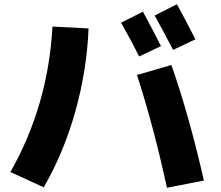

<svg xmlns="http://www.w3.org/2000/svg" viewBox="-20 -840 1040 904"><path d="M738 -623 635 -574Q596 -653 550 -733L653 -785Q699 -700 738 -623ZM900 -655 795 -605Q750 -692 708 -767L813 -820Q849 -755 900 -655ZM625 -487 787 -534Q871 -294 940 10L766 44Q705 -239 625 -487ZM227 -715 397 -706Q389 -510 335 -316.5Q281 -123 186 42L29 -30Q207 -344 227 -715Z"/></svg>

Font: M PLUS 1p ExtraBold
Style: Regular
Weight: 800
Version: Version 1.062